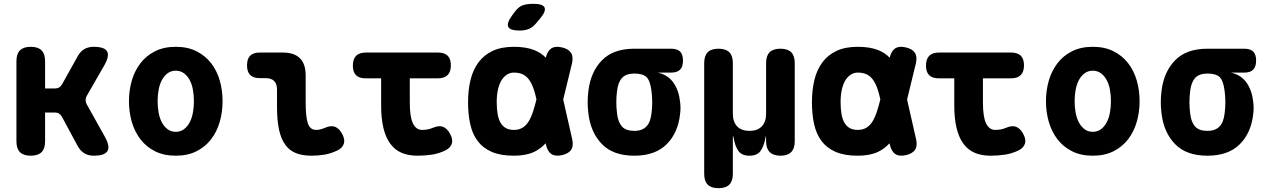

<svg xmlns="http://www.w3.org/2000/svg" viewBox="-20 -805 6640 1005"><path d="M141 10Q103 10 84.5 -8.5Q66 -27 66 -65V-485Q66 -523 84.5 -541.5Q103 -560 141 -560Q179 -560 197.5 -541.5Q216 -523 216 -485V-342H268Q281 -342 290 -347.5Q299 -353 305 -364L387 -511Q401 -536 421.5 -548Q442 -560 470 -560Q527 -560 540.5 -536Q554 -512 526 -463L434 -303Q428 -292 428 -281Q428 -270 434 -259L529 -89Q557 -39 542.5 -14.5Q528 10 471 10Q442 10 421.5 -2.5Q401 -15 387 -40L304 -194Q298 -205 289 -210.5Q280 -216 267 -216H216V-65Q216 -27 197.5 -8.5Q179 10 141 10Z M900 10Q838 10 792 -13Q746 -36 715.5 -75.5Q685 -115 670 -166.5Q655 -218 655 -275Q655 -332 670 -383.5Q685 -435 715.5 -474.5Q746 -514 792 -537Q838 -560 900 -560Q962 -560 1008 -537Q1054 -514 1084.5 -475Q1115 -436 1130 -384.5Q1145 -333 1145 -275Q1145 -218 1130 -166.5Q1115 -115 1084.5 -75.5Q1054 -36 1008 -13Q962 10 900 10ZM900 -115Q924 -115 942 -128Q960 -141 972 -163Q984 -185 989.5 -214Q995 -243 995 -275Q995 -308 989.5 -337Q984 -366 972 -387.5Q960 -409 942 -422Q924 -435 900 -435Q876 -435 858 -422Q840 -409 828 -387Q816 -365 810.5 -336Q805 -307 805 -275Q805 -243 810.5 -214Q816 -185 828 -163Q840 -141 858 -128Q876 -115 900 -115Z M1580 -270Q1580 -193 1591.5 -159Q1603 -125 1635 -125Q1645 -125 1656 -127.5Q1667 -130 1681 -136Q1713 -150 1734.5 -141Q1756 -132 1770 -106Q1787 -76 1780 -53.5Q1773 -31 1747 -18Q1712 -1 1678.5 4.5Q1645 10 1610 10Q1563 10 1529 -3.5Q1495 -17 1473 -47.5Q1451 -78 1440.5 -126.5Q1430 -175 1430 -244V-336Q1430 -366 1415 -381Q1400 -396 1370 -396H1340Q1306 -396 1289.5 -412.5Q1273 -429 1273 -463Q1273 -497 1289.5 -513.5Q1306 -530 1340 -530H1460Q1520 -530 1550 -500Q1580 -470 1580 -410Z M2272 -530Q2306 -530 2323 -513.5Q2340 -497 2340 -463Q2340 -429 2323 -412Q2306 -395 2272 -395H2125V-270Q2125 -193 2141.5 -159Q2158 -125 2190 -125Q2204 -125 2218 -127.5Q2232 -130 2246 -136Q2278 -150 2299.5 -141Q2321 -132 2335 -106Q2352 -76 2345 -53.5Q2338 -31 2312 -18Q2277 -1 2240.5 4.5Q2204 10 2165 10Q2118 10 2082.5 -5Q2047 -20 2023 -52.5Q1999 -85 1987 -135Q1975 -185 1975 -254V-395H1893Q1860 -395 1843.5 -411.5Q1827 -428 1827 -461Q1827 -496 1844 -513Q1861 -530 1896 -530Z M2786 -683Q2769 -662 2748 -653.5Q2727 -645 2701 -645Q2650 -645 2640.5 -664.5Q2631 -684 2661 -725L2676 -745Q2696 -771 2718 -778Q2740 -785 2771 -785Q2822 -785 2830.5 -765.5Q2839 -746 2807 -708ZM2975 -77Q2983 -42 2970 -21.5Q2957 -1 2922 7Q2887 15 2866.5 1.5Q2846 -12 2838 -47L2836 -55Q2811 -27 2776 -10Q2733 10 2670 10Q2600 10 2554 -10Q2508 -30 2480.5 -66.5Q2453 -103 2441.5 -154.5Q2430 -206 2430 -270Q2430 -334 2443 -387Q2456 -440 2484.5 -478.5Q2513 -517 2558.5 -538.5Q2604 -560 2670 -560Q2733 -560 2776 -543Q2812 -529 2837 -503Q2845 -538 2866 -552Q2886 -565 2921 -557Q2956 -549 2969 -528.5Q2982 -508 2974 -473L2928 -284ZM2788 -285Q2781 -318 2772 -343Q2762 -371 2748 -389.5Q2734 -408 2715 -416.5Q2696 -425 2670 -425Q2650 -425 2633.5 -414.5Q2617 -404 2605 -384.5Q2593 -365 2586.5 -336Q2580 -307 2580 -270Q2580 -234 2585 -206.5Q2590 -179 2601 -161Q2612 -143 2629 -134Q2646 -125 2670 -125Q2696 -125 2715 -136.5Q2734 -148 2747.5 -170Q2761 -192 2771 -224Q2780 -251 2788 -285Z M3493 -425H3423Q3477 -413 3505.5 -371.5Q3534 -330 3540 -270Q3542 -255 3542 -240Q3542 -225 3540 -210Q3530 -111 3470 -50.5Q3410 10 3300 10Q3190 10 3131 -50.5Q3072 -111 3060 -210Q3056 -240 3056 -270Q3056 -300 3060 -330Q3072 -429 3131 -489.5Q3190 -550 3300 -550H3493Q3525 -550 3540 -535Q3555 -520 3555 -488Q3555 -456 3540 -440.5Q3525 -425 3493 -425ZM3300 -120Q3322 -120 3337.5 -126Q3353 -132 3364 -143.5Q3375 -155 3381 -171.5Q3387 -188 3390 -210Q3394 -240 3394 -270Q3394 -300 3390 -330Q3383 -384 3363.5 -402Q3344 -420 3300 -420Q3257 -420 3236 -397Q3215 -374 3210 -330Q3206 -300 3206 -270Q3206 -240 3210 -210Q3215 -166 3235.5 -143Q3256 -120 3300 -120Z M3741 180Q3703 180 3684.5 161.5Q3666 143 3666 105V-475Q3666 -513 3684.5 -531.5Q3703 -550 3741 -550Q3779 -550 3797.5 -531.5Q3816 -513 3816 -475V-210Q3816 -167 3838.5 -143.5Q3861 -120 3903 -120Q3945 -120 3967.5 -143.5Q3990 -167 3990 -210V-475Q3990 -513 4008.5 -531.5Q4027 -550 4065 -550Q4103 -550 4121.5 -531.5Q4140 -513 4140 -475V-65Q4140 -28 4121.5 -9Q4103 10 4065 10Q4028 10 4009 -9Q3990 -28 3990 -65V-85Q3990 -95 3989.5 -95Q3989 -95 3987 -85Q3979 -40 3961 -15Q3943 10 3903 10Q3863 10 3845 -15Q3827 -40 3820 -85Q3817 -95 3816.5 -95Q3816 -95 3816 -85V105Q3816 143 3797.5 161.5Q3779 180 3741 180Z M4775 -77Q4783 -42 4770 -21.5Q4757 -1 4722 7Q4687 15 4666.5 1.5Q4646 -12 4638 -47L4636 -55Q4611 -27 4576 -10Q4533 10 4470 10Q4400 10 4354 -10Q4308 -30 4280.5 -66.5Q4253 -103 4241.5 -154.5Q4230 -206 4230 -270Q4230 -334 4243 -387Q4256 -440 4284.5 -478.5Q4313 -517 4358.5 -538.5Q4404 -560 4470 -560Q4533 -560 4576 -543Q4612 -529 4637 -503Q4645 -538 4666 -552Q4686 -565 4721 -557Q4756 -549 4769 -528.5Q4782 -508 4774 -473L4728 -284ZM4588 -285Q4581 -318 4572 -343Q4562 -371 4548 -389.5Q4534 -408 4515 -416.5Q4496 -425 4470 -425Q4450 -425 4433.5 -414.5Q4417 -404 4405 -384.5Q4393 -365 4386.5 -336Q4380 -307 4380 -270Q4380 -234 4385 -206.5Q4390 -179 4401 -161Q4412 -143 4429 -134Q4446 -125 4470 -125Q4496 -125 4515 -136.5Q4534 -148 4547.5 -170Q4561 -192 4571 -224Q4580 -251 4588 -285Z M5272 -530Q5306 -530 5323 -513.5Q5340 -497 5340 -463Q5340 -429 5323 -412Q5306 -395 5272 -395H5125V-270Q5125 -193 5141.5 -159Q5158 -125 5190 -125Q5204 -125 5218 -127.5Q5232 -130 5246 -136Q5278 -150 5299.5 -141Q5321 -132 5335 -106Q5352 -76 5345 -53.5Q5338 -31 5312 -18Q5277 -1 5240.5 4.5Q5204 10 5165 10Q5118 10 5082.5 -5Q5047 -20 5023 -52.5Q4999 -85 4987 -135Q4975 -185 4975 -254V-395H4893Q4860 -395 4843.5 -411.5Q4827 -428 4827 -461Q4827 -496 4844 -513Q4861 -530 4896 -530Z M5700 10Q5638 10 5592 -13Q5546 -36 5515.5 -75.5Q5485 -115 5470 -166.5Q5455 -218 5455 -275Q5455 -332 5470 -383.5Q5485 -435 5515.5 -474.5Q5546 -514 5592 -537Q5638 -560 5700 -560Q5762 -560 5808 -537Q5854 -514 5884.5 -475Q5915 -436 5930 -384.5Q5945 -333 5945 -275Q5945 -218 5930 -166.5Q5915 -115 5884.5 -75.5Q5854 -36 5808 -13Q5762 10 5700 10ZM5700 -115Q5724 -115 5742 -128Q5760 -141 5772 -163Q5784 -185 5789.5 -214Q5795 -243 5795 -275Q5795 -308 5789.5 -337Q5784 -366 5772 -387.5Q5760 -409 5742 -422Q5724 -435 5700 -435Q5676 -435 5658 -422Q5640 -409 5628 -387Q5616 -365 5610.5 -336Q5605 -307 5605 -275Q5605 -243 5610.5 -214Q5616 -185 5628 -163Q5640 -141 5658 -128Q5676 -115 5700 -115Z M6493 -425H6423Q6477 -413 6505.5 -371.5Q6534 -330 6540 -270Q6542 -255 6542 -240Q6542 -225 6540 -210Q6530 -111 6470 -50.5Q6410 10 6300 10Q6190 10 6131 -50.5Q6072 -111 6060 -210Q6056 -240 6056 -270Q6056 -300 6060 -330Q6072 -429 6131 -489.5Q6190 -550 6300 -550H6493Q6525 -550 6540 -535Q6555 -520 6555 -488Q6555 -456 6540 -440.5Q6525 -425 6493 -425ZM6300 -120Q6322 -120 6337.5 -126Q6353 -132 6364 -143.5Q6375 -155 6381 -171.5Q6387 -188 6390 -210Q6394 -240 6394 -270Q6394 -300 6390 -330Q6383 -384 6363.5 -402Q6344 -420 6300 -420Q6257 -420 6236 -397Q6215 -374 6210 -330Q6206 -300 6206 -270Q6206 -240 6210 -210Q6215 -166 6235.5 -143Q6256 -120 6300 -120Z"/></svg>

Font: Maple Mono ExtraBold
Style: Regular
Weight: 800
Monospace: yes
Designer: subframe7536
Version: Version 7.000